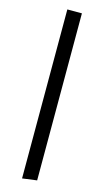

<svg xmlns="http://www.w3.org/2000/svg" viewBox="-133 -772 519 957"><g transform="rotate(15 126.5 -294.0)"><path d="M88.5 142V-730H163.7V132Z"/></g></svg>

Font: Arima Thin
Style: Regular
Weight: 100
Designer: Joana Correia and Natanael Gama
Foundry: NDISCOVER
Version: Version 1.101;gftools[0.9.23]